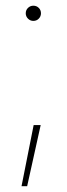

<svg xmlns="http://www.w3.org/2000/svg" viewBox="-20 -512 233 666"><path d="M54.7 133.8 96.7 -78.1H121.1L74.2 133.8ZM95.7 -439.5Q85 -439.5 77.1 -447.3Q69.3 -455.1 69.3 -465.8Q69.3 -477.1 77.1 -484.6Q85 -492.2 95.7 -492.2Q106.9 -492.2 114.5 -484.6Q122.1 -477.1 122.1 -465.8Q122.1 -455.1 114.5 -447.3Q106.9 -439.5 95.7 -439.5Z"/></svg>

Font: Inter Display Thin
Style: Regular
Weight: 100
Designer: Rasmus Andersson
Foundry: rsms
Version: Version 4.000;git-a52131595